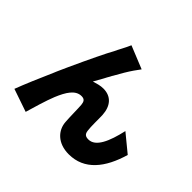

<svg xmlns="http://www.w3.org/2000/svg" viewBox="-193 -1068 1386 1386"><g transform="rotate(45 500.0 -375.0)"><path d="M294 -158C328 -240 366 -301 427 -301C458 -301 467 -285 470 -255C473 -222 473 -138 477 -87C482 -7 545 62 658 62C817 62 911 -58 963 -236L829 -346C799 -212 756 -114 683 -114C656 -114 639 -122 635 -155C629 -193 632 -276 630 -312C625 -398 580 -451 500 -451C468 -451 441 -442 410 -433C422 -454 434 -475 446 -497L451 -506C458 -520 465 -533 473 -546L480 -560C481 -561 482 -563 483 -564L488 -573C513 -618 538 -661 563 -697C574 -711 586 -730 597 -744L422 -815C401 -766 377 -727 364 -697C337 -650 276 -523 212 -383L207 -372C200 -356 192 -339 185 -323L180 -312C178 -307 175 -301 173 -296L166 -279C119 -173 75 -69 47 5L222 65C238 10 270 -100 294 -158Z"/></g></svg>

Font: Glow Sans SC Normal Heavy
Style: Regular
Weight: 900
Designer: Ryoko NISHIZUKA (kana, bopomofo & ideographs); Paul D. Hunt (Latin, Greek & Cyrillic); Sandoll Communications, Soo-young
Version: Version 0.93